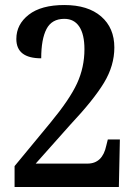

<svg xmlns="http://www.w3.org/2000/svg" viewBox="-20 -744 547 764"><path d="M38 -83 180 -255Q257 -348 286.5 -412Q316 -476 316 -548Q316 -607 295.5 -638Q275 -669 236 -669Q186 -669 165 -628.5Q144 -588 144 -512Q45 -512 45 -589Q45 -647 94.5 -685.5Q144 -724 236 -724Q330 -724 382.5 -678.5Q435 -633 435 -555Q435 -483 394 -415Q353 -347 260 -248L122 -93H328Q388 -93 403 -165L409 -189H457L453 0H38Z"/></svg>

Font: Noto Serif NarrowSemiBold
Style: Regular
Weight: 600
Width: 4
Designer: Monotype Design Team
Foundry: Monotype Imaging Inc.
Version: Version 1.001